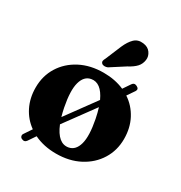

<svg xmlns="http://www.w3.org/2000/svg" viewBox="-180 -863 971 1031"><g transform="rotate(30 305.5 -347.5)"><path d="M103 36.5Q95 33 92.5 25Q90 17 95 9.5L127 -38Q80 -71.5 54 -123.5Q28 -175.5 28 -240.5Q28 -312.5 63.2 -369.2Q98.5 -426 161.2 -458.8Q224 -491.5 306 -491.5Q376.5 -491.5 433.5 -466.5L464 -511.5Q475 -528 493.5 -518.5Q513 -508.5 502.5 -492L471 -446Q521 -413 549.2 -359.5Q577.5 -306 577.5 -237.5Q577.5 -166.5 542.2 -109.8Q507 -53 444.2 -20Q381.5 13 299.5 13Q223.5 13 163.5 -16L133 29Q121.5 45.5 103 36.5ZM214.5 -223Q220 -195.5 227 -171.5L361 -355Q322 -439.5 263.5 -428.5Q223.5 -421 209.5 -370.8Q195.5 -320.5 214.5 -223ZM342 -49.5Q382 -57 396 -107.5Q410 -158 391 -255Q384 -290 375 -318.5L240 -134Q279.5 -38 342 -49.5ZM316 -659Q332.5 -697 354.2 -718Q376 -739 410 -734.5Q440.5 -731 455.8 -709.5Q471 -688 467.5 -664.5Q464 -638 447 -619.5Q430 -601 397.5 -584L309.5 -527.5Q300 -523.5 290 -523.8Q280 -524 274 -529.5Q267 -536.5 268.5 -544.5Q270 -552.5 275 -561Z"/></g></svg>

Font: Fraunces 9pt
Style: Bold
Weight: 700
Version: Version 1.000;[b76b70a41]